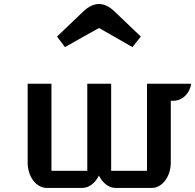

<svg xmlns="http://www.w3.org/2000/svg" viewBox="-20 -922 958 942"><path d="M115.7 -124C115.7 -55.7 157.7 0 209 0H384.3C416 0 446.8 -23.4 465.3 -60.5C483.9 -23.4 514.6 0 546.4 0H724.6C775.9 0 817.9 -55.7 817.9 -124V-427.7H832C875 -427.7 912.6 -465.3 917.5 -511.2H701.2V-84H525.4V-511.2H408.2V-84H232.4V-511.2H115.7ZM298.8 -690.9C354 -721.7 411.6 -754.9 465.8 -784.7L629.9 -690.9C645.5 -711.4 654.8 -721.7 670.9 -742.7L541.5 -866.2C515.1 -891.6 488.3 -902.3 465.8 -902.3C440.4 -902.3 415.5 -891.1 389.2 -866.2L259.8 -742.7C273.4 -723.6 284.7 -710.9 298.8 -690.9Z"/></svg>

Font: Atomic Age
Style: Regular
Weight: 400
Designer: James Grieshaber
Foundry: James Grieshaber
Version: Version 1.002